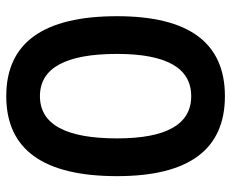

<svg xmlns="http://www.w3.org/2000/svg" viewBox="-84 -660 753 626"><g transform="rotate(-90 293.0 -346.5)"><path d="M293 9.8Q32.2 9.8 32.2 -341.8Q32.2 -703.1 293 -703.1Q553.7 -703.1 553.7 -341.8Q553.7 9.8 293 9.8ZM293 -100.1Q430.7 -100.1 430.7 -341.8Q430.7 -593.3 293 -593.3Q155.3 -593.3 155.3 -341.8Q155.3 -100.1 293 -100.1Z"/></g></svg>

Font: Cascadia Mono PL SemiBold
Style: Regular
Weight: 600
Monospace: yes
Designer: Aaron Bell
Foundry: Saja Typeworks
Version: Version 2404.023; ttfautohint (v1.8.4)